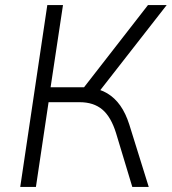

<svg xmlns="http://www.w3.org/2000/svg" viewBox="-20 -739 679 759"><path d="M60 0 167 -719H229L180 -394H320L299 -377L565 -719H639L365 -368L338 -391Q374 -388 404 -370Q434 -352 455.5 -321.5Q477 -291 491 -247L568 0H503L439 -212Q419 -277 384.5 -306Q350 -335 295 -335H172L122 0Z"/></svg>

Font: Nunitoga
Style: Light Italic
Weight: 300
Italic angle: -9°
Designer: Vernon Adams
Foundry: Vernon Adams
Version: Version 1.0